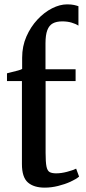

<svg xmlns="http://www.w3.org/2000/svg" viewBox="-20 -850 396 880"><path d="M185 10Q135 10 107.8 -13.8Q80.5 -37.5 80.5 -98.5V-478.5H12V-514Q20.5 -516.5 34.8 -519.8Q49 -523 62.5 -526.8Q76 -530.5 81.5 -534Q81.5 -547 81.5 -560Q81.5 -573 81.5 -585.5Q81.5 -638 101 -682.5Q120.5 -727 151.5 -760.2Q182.5 -793.5 218.5 -811.8Q254.5 -830 287.5 -830Q307 -830 319.2 -827.2Q331.5 -824.5 339.5 -821.5V-732.5Q326.5 -741 307.5 -746.5Q288.5 -752 265.5 -752Q239 -752 222 -742.8Q205 -733.5 196.8 -711.5Q188.5 -689.5 188.5 -651V-532.5H326.5V-478.5H189V-149Q189 -107 193 -87Q197 -67 207.8 -61.2Q218.5 -55.5 237.5 -55.5Q260.5 -55.5 287.2 -62.5Q314 -69.5 329 -77L342.5 -40.5Q328 -28.5 302.8 -17Q277.5 -5.5 246.5 2.2Q215.5 10 185 10Z"/></svg>

Font: Merriweather 72pt Medium
Style: Regular
Weight: 500
Version: Version 2.100